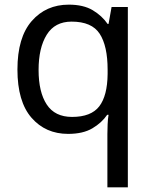

<svg xmlns="http://www.w3.org/2000/svg" viewBox="-20 -566 655 826"><path d="M442 240V11Q442 -7 443 -31Q444 -55 447 -72H441Q418 -38 377.5 -14Q337 10 273 10Q176 10 115.5 -59.5Q55 -129 55 -267Q55 -405 116.5 -475.5Q178 -546 276 -546Q339 -546 379 -522Q419 -498 443 -463H447L460 -536H530V240ZM290 -63Q372 -63 407 -108.5Q442 -154 443 -248V-266Q443 -368 409 -420.5Q375 -473 288 -473Q216 -473 181 -416.5Q146 -360 146 -265Q146 -170 181 -116.5Q216 -63 290 -63Z"/></svg>

Font: Noto Sans
Style: Regular
Weight: 400
Designer: Monotype Design Team
Foundry: Monotype Imaging Inc.
Version: Version 1.902